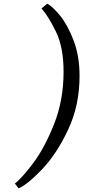

<svg xmlns="http://www.w3.org/2000/svg" viewBox="-20 -812 511 1045"><path d="M61 187Q98 159 160.5 76Q223 -7 274.5 -137Q326 -267 326 -421Q326 -554 285 -638.5Q244 -723 206 -766L237 -792Q265 -778 306.5 -727.5Q348 -677 380.5 -592Q413 -507 413 -399Q413 -238 350.5 -105.5Q288 27 208 110.5Q128 194 81 213Z"/></svg>

Font: Be Vietnam
Style: Italic
Weight: 400
Italic angle: -9.33299°
Designer: Gabriel Lam
Foundry: TypeRant
Version: Version 3.000